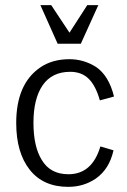

<svg xmlns="http://www.w3.org/2000/svg" viewBox="-20 -715 495 746"><path d="M294 -545H204L137 -695H179L250 -588L319 -695H362ZM135 -452Q182 -485 250 -485Q305 -485 353 -455Q403 -421 423 -340L368 -325Q352 -382 324.5 -409Q297 -436 253 -436Q182 -436 146 -384Q110 -332 110 -238Q110 -146 142 -94Q175 -38 246 -38Q338 -38 370 -146L421 -131Q405 -58 352 -21Q305 11 245 11Q148 11 95.5 -55.5Q43 -122 43 -237Q43 -388 135 -452Z"/></svg>

Font: Pavanam
Style: Regular
Weight: 400
Designer: Tharique Azeez
Foundry: Tharique Azeez
Version: Version 1.86; ttfautohint (v1.3) -l 8 -r 50 -G 200 -x 14 -D 